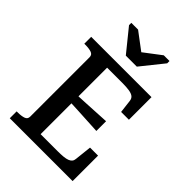

<svg xmlns="http://www.w3.org/2000/svg" viewBox="-268 -1065 1184 1184"><g transform="rotate(45 324.0 -473.0)"><path d="M278 -779H374L492 -926V-946H442L296 -835L363 -837L218 -946H159V-926ZM593 -222V0H45V-60H55Q86 -60 106.5 -67Q127 -74 127 -96V-614Q127 -636 106.5 -643Q86 -650 55 -650H45V-710H571V-513H503L493 -597Q491 -617 479 -627Q467 -637 443 -641Q419 -645 381 -645H249V-65H396Q425 -65 446.5 -67Q468 -69 482 -74.5Q496 -80 503 -89Q510 -98 511 -112L523 -222ZM227 -394Q269 -396 311 -398Q353 -400 395 -402.5Q437 -405 478 -407V-322Q437 -324 395 -326.5Q353 -329 311.5 -331Q270 -333 227 -335Z"/></g></svg>

Font: Roboto Serif SemiCondensed Medium
Style: Regular
Weight: 500
Width: 4
Designer: Greg Gazdowicz
Foundry: Commercial Type
Version: Version 1.007